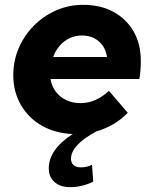

<svg xmlns="http://www.w3.org/2000/svg" viewBox="-20 -544 640 795"><path d="M270 231Q230 231 206 210Q182 189 182 153Q182 75 281 11Q209 8 153.5 -23.5Q98 -55 66.5 -109.5Q35 -164 35 -233Q35 -292 57.5 -344.5Q80 -397 120 -437.5Q160 -478 212.5 -501Q265 -524 324 -524Q396 -524 449.5 -495Q503 -466 533 -414Q563 -362 563 -293Q563 -270 561.5 -251.5Q560 -233 557 -217H189Q194 -187 211 -164.5Q228 -142 254.5 -129.5Q281 -117 313 -117Q346 -117 376 -130.5Q406 -144 431 -168L509 -77Q482 -49 449.5 -30Q417 -11 379 0Q327 28 300.5 56.5Q274 85 274 113Q274 130 284.5 139.5Q295 149 314 149Q328 149 340.5 146Q353 143 361 138L366 208Q347 218 321.5 224.5Q296 231 270 231ZM200 -308H423Q419 -336 405 -355.5Q391 -375 369.5 -386Q348 -397 319 -397Q292 -397 268.5 -386Q245 -375 227.5 -355Q210 -335 200 -308Z"/></svg>

Font: Red Hat Mono
Style: Italic
Weight: 400
Italic angle: -12°
Monospace: yes
Designer: Pentagram, MCKL
Foundry: MCKL
Version: Version 1.030